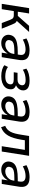

<svg xmlns="http://www.w3.org/2000/svg" viewBox="1447 -1993 558 3492"><g transform="rotate(90 1726.0 -247.0)"><path d="M50 0 128 -497H225L193 -292H269L450 -497H561L343 -254L334 -278Q364 -274 379 -263Q394 -252 404.5 -233Q415 -214 428 -182L501 0H399L341 -152Q332 -175 322.5 -189.5Q313 -204 297.5 -211.5Q282 -219 253 -219H182L147 0Z M764 9Q710 9 674 -13Q638 -35 622.5 -71.5Q607 -108 616 -152Q627 -204 663.5 -234Q700 -264 765 -277.5Q830 -291 925 -291H987L978 -229H919Q853 -229 809 -223Q765 -217 741.5 -199Q718 -181 711 -147Q702 -109 725.5 -86.5Q749 -64 794 -64Q831 -64 866.5 -82Q902 -100 927.5 -132.5Q953 -165 958 -205L977 -324Q986 -383 960.5 -408Q935 -433 877 -433Q839 -433 795 -422Q751 -411 700 -383L679 -449Q715 -469 751.5 -481.5Q788 -494 825.5 -500Q863 -506 899 -506Q961 -506 1003 -487.5Q1045 -469 1063 -427.5Q1081 -386 1071 -318L1020 0H938L954 -105H951Q933 -72 905 -45.5Q877 -19 842 -5Q807 9 764 9Z M1366 9Q1301 9 1247.5 -6.5Q1194 -22 1166 -49L1198 -113Q1228 -88 1273.5 -76Q1319 -64 1370 -64Q1435 -64 1469.5 -84.5Q1504 -105 1512 -142Q1520 -182 1497.5 -200Q1475 -218 1426 -218H1294L1304 -287H1430Q1469 -287 1495 -304.5Q1521 -322 1529 -356Q1536 -394 1513 -414Q1490 -434 1433 -434Q1383 -434 1335.5 -421.5Q1288 -409 1248 -383L1228 -448Q1268 -477 1326.5 -491.5Q1385 -506 1448 -506Q1550 -506 1592 -467Q1634 -428 1621 -360Q1616 -341 1604.5 -322Q1593 -303 1575.5 -287.5Q1558 -272 1534 -261V-257Q1578 -242 1594.5 -210Q1611 -178 1600 -127Q1592 -87 1561.5 -56Q1531 -25 1482 -8Q1433 9 1366 9Z M1884 9Q1830 9 1794 -13Q1758 -35 1742.5 -71.5Q1727 -108 1736 -152Q1747 -204 1783.5 -234Q1820 -264 1885 -277.5Q1950 -291 2045 -291H2107L2098 -229H2039Q1973 -229 1929 -223Q1885 -217 1861.5 -199Q1838 -181 1831 -147Q1822 -109 1845.5 -86.5Q1869 -64 1914 -64Q1951 -64 1986.5 -82Q2022 -100 2047.5 -132.5Q2073 -165 2078 -205L2097 -324Q2106 -383 2080.5 -408Q2055 -433 1997 -433Q1959 -433 1915 -422Q1871 -411 1820 -383L1799 -449Q1835 -469 1871.5 -481.5Q1908 -494 1945.5 -500Q1983 -506 2019 -506Q2081 -506 2123 -487.5Q2165 -469 2183 -427.5Q2201 -386 2191 -318L2140 0H2058L2074 -105H2071Q2053 -72 2025 -45.5Q1997 -19 1962 -5Q1927 9 1884 9Z M2293 12 2269 -62Q2307 -78 2333 -102Q2359 -126 2377.5 -161Q2396 -196 2408.5 -244.5Q2421 -293 2431 -358L2453 -497H2814L2736 0H2639L2706 -420H2531L2521 -356Q2508 -280 2490 -220Q2472 -160 2445.5 -115Q2419 -70 2382 -38Q2345 -6 2293 12Z M3069 9Q3015 9 2979 -13Q2943 -35 2927.5 -71.5Q2912 -108 2921 -152Q2932 -204 2968.5 -234Q3005 -264 3070 -277.5Q3135 -291 3230 -291H3292L3283 -229H3224Q3158 -229 3114 -223Q3070 -217 3046.5 -199Q3023 -181 3016 -147Q3007 -109 3030.5 -86.5Q3054 -64 3099 -64Q3136 -64 3171.5 -82Q3207 -100 3232.5 -132.5Q3258 -165 3263 -205L3282 -324Q3291 -383 3265.5 -408Q3240 -433 3182 -433Q3144 -433 3100 -422Q3056 -411 3005 -383L2984 -449Q3020 -469 3056.5 -481.5Q3093 -494 3130.5 -500Q3168 -506 3204 -506Q3266 -506 3308 -487.5Q3350 -469 3368 -427.5Q3386 -386 3376 -318L3325 0H3243L3259 -105H3256Q3238 -72 3210 -45.5Q3182 -19 3147 -5Q3112 9 3069 9Z"/></g></svg>

Font: Nunito Sans 7pt SemiCondensed Medium
Style: Italic
Weight: 500
Width: 4
Italic angle: -9°
Designer: Vernon Adams
Foundry: Vernon Adams
Version: Version 3.101;gftools[0.9.27]